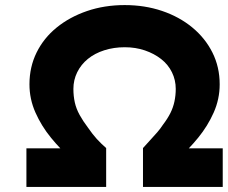

<svg xmlns="http://www.w3.org/2000/svg" viewBox="-20 -736 897 756"><path d="M84 0V-152H304L260 -111Q218 -148 180.5 -194Q143 -240 119.5 -293Q96 -346 96 -404Q96 -472 124 -529Q152 -586 203 -627.5Q254 -669 322.5 -692.5Q391 -716 471 -716Q550 -716 618 -693Q686 -670 737 -628Q788 -586 816.5 -529Q845 -472 845 -404Q845 -346 821.5 -293Q798 -240 760.5 -194Q723 -148 681 -111L640 -152H857V0H543V-153Q558 -170 572.5 -185.5Q587 -201 599.5 -215.5Q612 -230 621 -244Q640 -269 651 -291Q662 -313 667 -337Q672 -361 672 -386Q672 -421 657 -451.5Q642 -482 614.5 -503.5Q587 -525 550.5 -537.5Q514 -550 471 -550Q428 -550 390.5 -538Q353 -526 326 -504Q299 -482 284 -451.5Q269 -421 269 -386Q269 -358 274.5 -333Q280 -308 293.5 -283.5Q307 -259 326 -234Q335 -221 343.5 -210Q352 -199 361 -189Q370 -179 379.5 -170Q389 -161 398 -153V0Z"/></svg>

Font: Lexend Giga
Style: Bold
Weight: 700
Version: Version 1.007